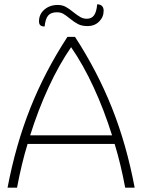

<svg xmlns="http://www.w3.org/2000/svg" viewBox="-20 -871 660 891"><path d="M512 -203H108Q80 -112 59 0H15Q53 -199 120.5 -369Q188 -539 293 -700H328Q432 -540 499.5 -370.5Q567 -201 605 0H561Q540 -112 512 -203ZM500 -243Q463 -361 414.5 -466Q366 -571 310 -652Q254 -571 205.5 -466Q157 -361 120 -243ZM161 -772Q161 -805 186 -826.5Q211 -848 248 -848Q269 -848 285.5 -839Q302 -830 321 -814Q340 -799 353.5 -791.5Q367 -784 383 -784Q405 -784 416.5 -800Q428 -816 431 -851Q445 -851 453 -843.5Q461 -836 461 -821Q461 -792 440 -771Q419 -750 386 -750Q360 -750 342.5 -759Q325 -768 304 -785Q286 -800 273.5 -807Q261 -814 244 -814Q217 -814 204 -799.5Q191 -785 187 -748Q174 -748 167.5 -753.5Q161 -759 161 -772Z"/></svg>

Font: Krub ExtraLight
Style: Regular
Weight: 275
Designer: Ekaluck Peanpanawate
Foundry: Cadson Demak Co.,Ltd.
Version: Version 1.000; ttfautohint (v1.6)